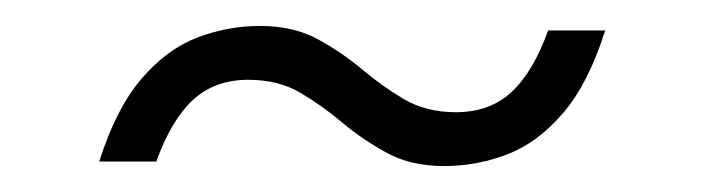

<svg xmlns="http://www.w3.org/2000/svg" viewBox="-20 -292 540 148"><path d="M446.5 -268.5Q433.5 -227.5 414 -204.8Q394.5 -182 371 -173Q347.5 -164 322.5 -164Q297 -164 278.5 -174Q260 -184 244.2 -197.2Q228.5 -210.5 211.5 -220.5Q194.5 -230.5 171.5 -230.5Q145.5 -230.5 128.8 -215Q112 -199.5 100.5 -167.5H56.5Q69.5 -208.5 89 -231.2Q108.5 -254 132 -263Q155.5 -272 180.5 -272Q206 -272 224.5 -262Q243 -252 258.8 -238.8Q274.5 -225.5 291.5 -215.5Q308.5 -205.5 331.5 -205.5Q357.5 -205.5 374.2 -221Q391 -236.5 402.5 -268.5Z"/></svg>

Font: Newsreader 18pt
Style: Italic
Weight: 400
Italic angle: -17°
Version: Version 1.003